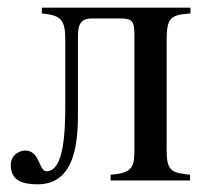

<svg xmlns="http://www.w3.org/2000/svg" viewBox="-20 -470 539 500"><path d="M476 -450H89V-435C138 -430 150 -420 150 -366V-199C150 -128 147 -24 101 -24C81 -24 84 -78 46 -78C31 -78 8 -67 8 -40C8 0 38 10 78 10C180 10 183 -110 183 -179V-377C183 -412 195 -422 220 -422H290C324 -422 330 -417 330 -379V-74C330 -30 318 -19 268 -15V0H475V-15C426 -20 414 -25 414 -79V-366C414 -425 425 -431 476 -435Z"/></svg>

Font: STIX Math
Style: Regular
Weight: 400
Designer: MicroPress Inc., with final additions and corrections provided by Coen Hoffman, Elsevier (retired)
Version: Version 1.1.0